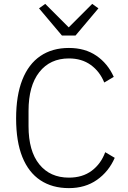

<svg xmlns="http://www.w3.org/2000/svg" viewBox="-20 -957 657 989"><path d="M335 12Q249 12 188 -28.5Q127 -69 95 -148.5Q63 -228 63 -347Q63 -465 95 -546Q127 -627 188 -668.5Q249 -710 335 -710Q418 -710 476.5 -670Q535 -630 566 -561L517 -532Q494 -589 447.5 -622.5Q401 -656 335 -656Q238 -656 182.5 -585.5Q127 -515 127 -386V-307Q127 -179 182.5 -110.5Q238 -42 335 -42Q405 -42 452.5 -77.5Q500 -113 522 -173L571 -144Q540 -73 479.5 -30.5Q419 12 335 12ZM369 -774H299L181 -914L213 -937L334 -816L455 -937L487 -914Z"/></svg>

Font: IBM Plex Sans Light
Style: Regular
Weight: 300
Designer: Mike Abbink, Paul van der Laan, Pieter van Rosmalen
Foundry: Bold Monday
Version: Version 3.201